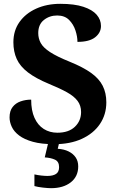

<svg xmlns="http://www.w3.org/2000/svg" viewBox="-20 -744 626 1004"><path d="M264 10Q197 10 152 -2.5Q107 -15 80 -35.5Q53 -56 41.5 -81Q30 -106 30 -130Q30 -164 46 -184.5Q62 -205 88 -214Q114 -223 143 -223Q143 -166 160.5 -127.5Q178 -89 209 -69.5Q240 -50 280 -50Q339 -50 371.5 -81Q404 -112 404 -158Q404 -192 385.5 -216.5Q367 -241 330 -261.5Q293 -282 237 -305Q167 -334 126 -365.5Q85 -397 67.5 -435.5Q50 -474 50 -523Q50 -584 82 -629Q114 -674 169.5 -699Q225 -724 295 -724Q369 -724 416 -708.5Q463 -693 485.5 -667Q508 -641 508 -608Q508 -573 477.5 -549Q447 -525 385 -525Q385 -553 374.5 -585Q364 -617 341 -640Q318 -663 279 -663Q239 -663 209.5 -639.5Q180 -616 180 -571Q180 -543 193 -519Q206 -495 242 -471.5Q278 -448 345 -421Q414 -393 456 -363Q498 -333 517 -295.5Q536 -258 536 -209Q536 -145 502.5 -95.5Q469 -46 408 -18Q347 10 264 10ZM247 240Q231 240 204.5 237Q178 234 160 229V168Q178 172 196.5 174Q215 176 228 176Q257 176 273 165.5Q289 155 289 130Q289 101 267.5 91Q246 81 214 79L235 -9H292L282 34Q315 36 339 48Q363 60 376 79.5Q389 99 389 126Q389 179 350 209.5Q311 240 247 240Z"/></svg>

Font: Noto Serif Kannada
Style: Bold
Weight: 700
Version: Version 2.003